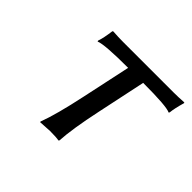

<svg xmlns="http://www.w3.org/2000/svg" viewBox="-108 -574 719 719"><g transform="rotate(45 251.5 -214.0)"><path d="M261.7 -374Q137.2 -374 111.3 -362.8L109.9 -366.2Q117.7 -388.2 123 -429.2L125.5 -431.2Q155.3 -429.2 180.2 -429.2H446.3Q471.2 -429.2 501.5 -431.2L503.4 -429.2Q491.7 -388.2 489.7 -366.2L487.3 -362.8Q466.3 -374 341.3 -374L300.3 -180.2Q275.4 -63.5 272 0L269.5 2.9Q255.9 0 222.2 0Q222.2 0 172.4 2.9L171.9 0Q194.8 -60.5 220.2 -180.2Z"/></g></svg>

Font: Linux Biolinum O
Style: Italic
Weight: 400
Italic angle: -12°
Designer: Philipp H. Poll
Foundry: Philipp H. Poll
Version: Version 1.1.3